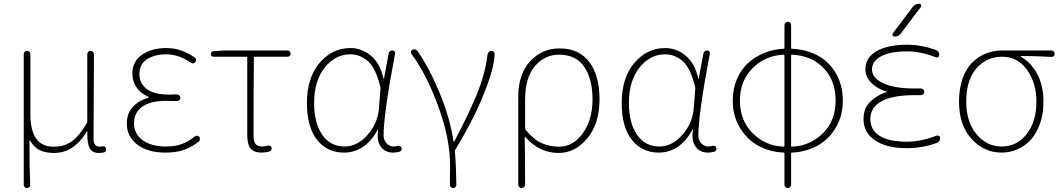

<svg xmlns="http://www.w3.org/2000/svg" viewBox="-20 -794 5607 1015"><path d="M105.5 181.6V-506.8Q105.5 -514.6 110.4 -520Q115.2 -525.4 123 -525.4Q130.9 -525.4 135.7 -520Q140.6 -514.6 140.6 -506.8V-190.4Q140.6 -18.6 262.7 -18.6Q287.1 -18.6 305.7 -22.5Q324.2 -26.4 346.7 -38.6Q369.1 -50.8 392.1 -76.7Q415 -102.5 438.5 -142.6Q441.4 -146.5 441.4 -150.4V-506.8Q441.4 -514.6 446.3 -520Q451.2 -525.4 459 -525.4Q466.8 -525.4 471.7 -520Q476.6 -514.6 476.6 -506.8Q474.6 -208 474.6 -57.6Q474.6 -38.1 483.4 -28.3Q492.2 -18.6 505.9 -18.6Q513.7 -18.6 522.5 -20.5Q528.3 -21.5 533.7 -18.6Q539.1 -15.6 540 -8.8Q541 -5.9 541 -3.9Q541 7.8 529.3 11.7Q516.6 14.6 502.9 14.6Q466.8 14.6 454.1 -10.7Q441.4 -34.2 441.4 -86.9Q441.4 -91.8 442.4 -98.6Q442.4 -99.6 441.4 -99.6Q440.4 -99.6 439.5 -98.6Q370.1 14.6 266.6 14.6Q221.7 14.6 190.9 0.5Q160.2 -13.7 137.7 -52.7Q137.7 -52.7 136.7 -52.7Q135.7 -52.7 135.7 -51.8Q135.7 103.5 139.6 181.6Q140.6 189.5 135.3 194.8Q129.9 200.2 122.6 200.2Q115.2 200.2 110.4 194.8Q105.5 189.5 105.5 181.6Z M854.5 12.7Q760.7 12.7 705.6 -29.8Q650.4 -72.3 650.4 -140.6Q650.4 -195.3 682.6 -229.5Q714.8 -263.7 763.7 -276.4Q765.6 -277.3 765.6 -279.8Q765.6 -282.2 763.7 -283.2Q723.6 -299.8 701.7 -332Q679.7 -364.3 679.7 -405.3Q679.7 -469.7 731 -504.9Q782.2 -540 860.4 -540Q938.5 -540 1008.8 -490.2Q1022.5 -480.5 1012.7 -465.8Q1008.8 -460 1002.4 -459Q996.1 -458 990.2 -461.9Q925.8 -506.8 858.4 -506.8Q796.9 -506.8 756.8 -480.5Q716.8 -454.1 716.8 -403.3Q716.8 -353.5 755.4 -323.7Q793.9 -293.9 874 -293.9Q899.4 -293.9 915 -294.9Q922.9 -294.9 928.2 -290Q933.6 -285.2 933.6 -277.3Q933.6 -269.5 928.2 -264.6Q922.9 -259.8 915 -259.8Q894.5 -260.7 857.4 -260.7Q775.4 -260.7 731.9 -230Q688.5 -199.2 688.5 -142.6Q688.5 -85.9 734.4 -52.7Q780.3 -19.5 858.4 -19.5Q903.3 -19.5 938.5 -31.7Q973.6 -43.9 1010.7 -73.2Q1015.6 -77.1 1022.5 -76.2Q1029.3 -75.2 1034.2 -70.3Q1037.1 -65.4 1037.1 -59.6Q1037.1 -50.8 1030.3 -44.9Q989.3 -13.7 949.2 -0.5Q909.2 12.7 854.5 12.7Z M1363.3 12.7Q1322.3 12.7 1304.7 -8.8Q1287.1 -30.3 1287.1 -81.1V-489.3Q1287.1 -494.1 1283.2 -494.1H1108.4Q1102.5 -494.1 1098.6 -498Q1094.7 -502 1094.7 -507.8Q1094.7 -513.7 1098.6 -518.1Q1102.5 -522.5 1108.4 -523.4L1166 -527.3H1500Q1506.8 -527.3 1511.7 -522.5Q1516.6 -517.6 1516.6 -510.7Q1516.6 -503.9 1511.7 -499Q1506.8 -494.1 1500 -494.1H1327.1Q1322.3 -494.1 1322.3 -489.3Q1320.3 -350.6 1320.3 -75.2Q1320.3 -45.9 1331.1 -32.7Q1341.8 -19.5 1366.2 -19.5Q1380.9 -19.5 1397.5 -24.4Q1403.3 -25.4 1408.7 -22.5Q1414.1 -19.5 1416 -12.7Q1417 -6.8 1414.1 -1Q1411.1 4.9 1405.3 6.8Q1383.8 12.7 1363.3 12.7Z M1798.8 12.7Q1710 12.7 1656.2 -54.7Q1602.5 -122.1 1602.5 -249Q1602.5 -382.8 1669.4 -461.4Q1736.3 -540 1832 -540Q1891.6 -540 1940.4 -500Q1989.3 -460 2007.8 -377Q2007.8 -376 2008.8 -376Q2009.8 -376 2009.8 -377L2034.2 -509.8Q2035.2 -517.6 2041 -522.5Q2046.9 -527.3 2054.7 -527.3Q2061.5 -527.3 2065.9 -522Q2070.3 -516.6 2068.4 -509.8Q2007.8 -190.4 2007.8 -79.1Q2007.8 -61.5 2015.1 -48.3Q2022.5 -35.2 2034.7 -27.3Q2046.9 -19.5 2060.5 -19.5Q2071.3 -19.5 2084 -23.4Q2089.8 -24.4 2095.7 -21.5Q2101.6 -18.6 2102.5 -12.7Q2103.5 -10.7 2103.5 -7.8Q2103.5 -3.9 2101.6 0Q2098.6 5.9 2092.8 7.8Q2076.2 12.7 2057.6 12.7Q2015.6 12.7 1993.2 -18.6Q1976.6 -41 1976.6 -75.2Q1976.6 -89.8 1979.5 -107.4Q1979.5 -109.4 1978 -109.4Q1976.6 -109.4 1976.6 -107.4Q1909.2 12.7 1798.8 12.7ZM1801.8 -19.5Q1868.2 -19.5 1922.4 -80.1Q1976.6 -140.6 1983.4 -221.7L1991.2 -323.2Q1992.2 -328.1 1991.2 -332Q1978.5 -386.7 1959.5 -423.8Q1940.4 -460.9 1917 -477.5Q1893.6 -494.1 1873.5 -500.5Q1853.5 -506.8 1831.1 -506.8Q1752.9 -506.8 1696.8 -437Q1640.6 -367.2 1640.6 -249Q1640.6 -143.6 1683.6 -81.5Q1726.6 -19.5 1801.8 -19.5Z M2392.6 182.6Q2392.6 189.5 2387.7 194.8Q2382.8 200.2 2375.5 200.2Q2368.2 200.2 2363.3 194.8Q2358.4 189.5 2358.4 182.6Q2359.4 143.6 2359.4 80.1Q2359.4 -61.5 2296.4 -232.9Q2233.4 -404.3 2154.3 -509.8Q2152.3 -513.7 2152.3 -518.6Q2152.3 -520.5 2152.3 -522.5Q2154.3 -528.3 2160.2 -531.2Q2166 -533.2 2170.9 -533.2Q2180.7 -533.2 2187.5 -523.4Q2249 -435.5 2304.2 -302.2Q2359.4 -168.9 2377 -48.8Q2377 -45.9 2379.4 -45.9Q2381.8 -45.9 2382.8 -48.8Q2456.1 -187.5 2500.5 -294.9Q2544.9 -402.3 2557.6 -506.8Q2558.6 -514.6 2564.5 -520Q2570.3 -525.4 2578.1 -525.4Q2585.9 -525.4 2590.8 -519.5Q2594.7 -514.6 2594.7 -509.8Q2594.7 -432.6 2526.4 -269.5Q2479.5 -156.2 2385.7 0Q2383.8 3.9 2384.8 7.8Q2391.6 87.9 2392.6 182.6Z M2719.7 181.6V-281.2Q2719.7 -402.3 2782.7 -470.2Q2845.7 -538.1 2937.5 -538.1Q3041 -538.1 3095.2 -466.3Q3149.4 -394.5 3149.4 -269.5Q3149.4 -140.6 3085 -63Q3020.5 14.6 2933.6 14.6Q2830.1 14.6 2756.8 -70.3Q2755.9 -70.3 2754.9 -70.3Q2753.9 -70.3 2753.9 -69.3Q2755.9 34.2 2755.9 181.6Q2755.9 189.5 2750.5 194.8Q2745.1 200.2 2737.8 200.2Q2730.5 200.2 2725.1 194.8Q2719.7 189.5 2719.7 181.6ZM2935.5 -18.6Q3009.8 -18.6 3061 -89.4Q3112.3 -160.2 3112.3 -269.5Q3112.3 -376 3068.8 -440.4Q3025.4 -504.9 2935.5 -504.9Q2859.4 -504.9 2807.6 -444.3Q2755.9 -383.8 2755.9 -266.6V-115.2Q2755.9 -111.3 2758.8 -107.4Q2801.8 -55.7 2844.2 -37.1Q2886.7 -18.6 2935.5 -18.6Z M3462.9 12.7Q3374 12.7 3320.3 -54.7Q3266.6 -122.1 3266.6 -249Q3266.6 -382.8 3333.5 -461.4Q3400.4 -540 3496.1 -540Q3555.7 -540 3604.5 -500Q3653.3 -460 3671.9 -377Q3671.9 -376 3672.9 -376Q3673.8 -376 3673.8 -377L3698.2 -509.8Q3699.2 -517.6 3705.1 -522.5Q3710.9 -527.3 3718.8 -527.3Q3725.6 -527.3 3730 -522Q3734.4 -516.6 3732.4 -509.8Q3671.9 -190.4 3671.9 -79.1Q3671.9 -61.5 3679.2 -48.3Q3686.5 -35.2 3698.7 -27.3Q3710.9 -19.5 3724.6 -19.5Q3735.4 -19.5 3748 -23.4Q3753.9 -24.4 3759.8 -21.5Q3765.6 -18.6 3766.6 -12.7Q3767.6 -10.7 3767.6 -7.8Q3767.6 -3.9 3765.6 0Q3762.7 5.9 3756.8 7.8Q3740.2 12.7 3721.7 12.7Q3679.7 12.7 3657.2 -18.6Q3640.6 -41 3640.6 -75.2Q3640.6 -89.8 3643.6 -107.4Q3643.6 -109.4 3642.1 -109.4Q3640.6 -109.4 3640.6 -107.4Q3573.2 12.7 3462.9 12.7ZM3465.8 -19.5Q3532.2 -19.5 3586.4 -80.1Q3640.6 -140.6 3647.5 -221.7L3655.3 -323.2Q3656.2 -328.1 3655.3 -332Q3642.6 -386.7 3623.5 -423.8Q3604.5 -460.9 3581.1 -477.5Q3557.6 -494.1 3537.6 -500.5Q3517.6 -506.8 3495.1 -506.8Q3417 -506.8 3360.8 -437Q3304.7 -367.2 3304.7 -249Q3304.7 -143.6 3347.7 -81.5Q3390.6 -19.5 3465.8 -19.5Z M4166 -504.9Q4162.1 -504.9 4162.1 -501V-22.5Q4162.1 -18.6 4166 -18.6Q4262.7 -22.5 4330.1 -89.4Q4397.5 -156.2 4397.5 -261.7Q4397.5 -370.1 4332.5 -435.5Q4267.6 -501 4166 -504.9ZM4122.1 -18.6Q4127 -18.6 4127 -22.5V-501Q4127 -504.9 4122.1 -504.9Q4026.4 -501 3959 -434.1Q3891.6 -367.2 3891.6 -261.7Q3891.6 -157.2 3959 -89.8Q4026.4 -22.5 4122.1 -18.6ZM4162.1 -662.1V-541Q4162.1 -536.1 4166 -536.1Q4240.2 -533.2 4300.3 -502Q4360.4 -470.7 4397.9 -408.2Q4435.5 -345.7 4435.5 -261.7Q4435.5 -179.7 4397 -116.7Q4358.4 -53.7 4297.9 -22Q4237.3 9.8 4166 12.7Q4162.1 12.7 4162.1 17.6V182.6Q4162.1 189.5 4156.7 194.8Q4151.4 200.2 4144 200.2Q4136.7 200.2 4131.8 194.8Q4127 189.5 4127 182.6V17.6Q4127 12.7 4123 12.7Q4051.8 9.8 3991.7 -22Q3931.6 -53.7 3892.6 -116.7Q3853.5 -179.7 3853.5 -261.7Q3853.5 -324.2 3876 -376.5Q3898.4 -428.7 3936.5 -462.4Q3974.6 -496.1 4022.5 -515.1Q4070.3 -534.2 4123 -536.1Q4127 -536.1 4127 -541V-662.1Q4127 -668.9 4131.8 -673.8Q4136.7 -678.7 4144 -678.7Q4151.4 -678.7 4156.7 -673.8Q4162.1 -668.9 4162.1 -662.1Z M4743.2 -618.2Q4730.5 -600.6 4709 -600.6Q4702.1 -600.6 4699.2 -606.4Q4696.3 -612.3 4700.2 -618.2L4804.7 -756.8Q4817.4 -774.4 4838.9 -774.4Q4845.7 -774.4 4848.6 -768.6Q4851.6 -762.7 4847.7 -756.8ZM4775.4 -44.9Q4847.7 -44.9 4931.6 -77.1Q4938.5 -79.1 4944.3 -75.2Q4950.2 -71.3 4950.2 -64.5Q4950.2 -44.9 4931.6 -38.1Q4854.5 -10.7 4775.4 -10.7Q4667 -10.7 4606 -51.8Q4544.9 -92.8 4544.9 -165Q4544.9 -195.3 4555.2 -221.2Q4565.4 -247.1 4603.5 -275.4Q4629.9 -295.9 4668 -307.6Q4668.9 -307.6 4668.9 -308.6Q4668.9 -309.6 4668 -309.6Q4619.1 -324.2 4590.8 -351.6Q4554.7 -385.7 4554.7 -426.8Q4554.7 -489.3 4613.8 -523.4Q4672.9 -557.6 4775.4 -557.6Q4849.6 -557.6 4926.8 -530.3Q4945.3 -523.4 4945.3 -503.9Q4945.3 -496.1 4939.5 -492.2Q4933.6 -488.3 4926.8 -491.2Q4846.7 -522.5 4775.4 -522.5Q4686.5 -522.5 4638.2 -496.6Q4589.8 -470.7 4589.8 -426.8Q4589.8 -381.8 4649.4 -354Q4709 -326.2 4814.5 -326.2H4848.6Q4855.5 -326.2 4860.8 -320.8Q4866.2 -315.4 4866.2 -308.6Q4866.2 -301.8 4860.8 -296.4Q4855.5 -291 4848.6 -291H4814.5Q4698.2 -291 4639.6 -258.3Q4581.1 -225.6 4581.1 -165Q4581.1 -106.4 4630.4 -75.7Q4679.7 -44.9 4775.4 -44.9Z M5275.4 12.7Q5181.6 12.7 5115.7 -60.1Q5049.8 -132.8 5049.8 -256.8Q5049.8 -325.2 5068.4 -377.9Q5086.9 -430.7 5119.1 -462.9Q5151.4 -495.1 5191.9 -511.2Q5232.4 -527.3 5278.3 -527.3H5538.1Q5544.9 -527.3 5550.3 -522Q5555.7 -516.6 5555.7 -509.3Q5555.7 -502 5550.3 -497.1Q5544.9 -492.2 5538.1 -493.2Q5457 -498 5377.9 -498Q5376 -498 5376 -496.1Q5376 -494.1 5377.9 -493.2Q5433.6 -460.9 5464.8 -400.4Q5496.1 -339.8 5496.1 -256.8Q5496.1 -193.4 5478.5 -142.1Q5460.9 -90.8 5430.7 -57.1Q5400.4 -23.4 5360.4 -5.4Q5320.3 12.7 5275.4 12.7ZM5275.4 -19.5Q5355.5 -19.5 5407.2 -85Q5459 -150.4 5459 -256.8Q5459 -354.5 5409.7 -424.3Q5360.4 -494.1 5277.3 -494.1Q5195.3 -494.1 5141.6 -432.1Q5087.9 -370.1 5087.9 -256.8Q5087.9 -151.4 5141.6 -85.4Q5195.3 -19.5 5275.4 -19.5Z"/></svg>

Font: Gen Jyuu Gothic ExtraLight
Style: Regular
Weight: 100
Designer: [Source Han Sans]
Ryoko NISHIZUKA  (kana & ideographs); Paul D. Hunt (Latin, Greek & Cyrillic); Wenlong ZHANG  (bopomofo
Version: Version 1.002.20150607